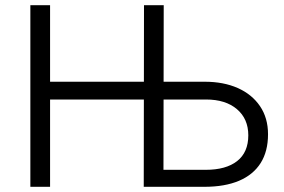

<svg xmlns="http://www.w3.org/2000/svg" viewBox="-20 -720 1095 740"><path d="M534 0 535 -700H611L610 -65.5H773Q851 -65.5 894 -99.2Q937 -133 937 -198.5Q937 -262 893.2 -299.2Q849.5 -336.5 774 -336.5H156V-405H769Q841.5 -405 896.2 -380.8Q951 -356.5 982 -311Q1013 -265.5 1013 -202.5Q1013 -136.5 984.5 -91.5Q956 -46.5 901.2 -23.2Q846.5 0 767.5 0ZM97 0V-700H173V0Z"/></svg>

Font: Geologica Cursive ExtraLight
Style: Regular
Weight: 250
Designer: Sindre Bremnes, Frode Helland
Foundry: Monokrom Skriftforlag AS
Version: Version 1.010;gftools[0.9.28]